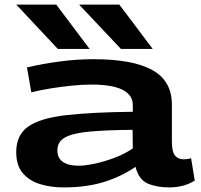

<svg xmlns="http://www.w3.org/2000/svg" viewBox="-20 -810 879 840"><path d="M51 -145Q51 -219 103 -256Q155 -293 267.5 -306Q380 -319 561 -321V-350Q561 -440 379 -440Q342 -440 296 -435.5Q250 -431 203.5 -423.5Q157 -416 117 -406L98 -515Q166 -531 241 -541Q316 -551 389 -551Q561 -551 646.5 -503.5Q732 -456 732 -352V-191Q732 -145 746 -129Q760 -113 783 -113Q790 -113 799 -114Q808 -115 816 -118L832 -20Q809 -5 780 2.5Q751 10 722 10Q666 10 626.5 -7Q587 -24 573 -80Q508 -36 432 -13Q356 10 258 10Q204 10 157 -4Q110 -18 80.5 -51.5Q51 -85 51 -145ZM231 -152Q231 -118 255.5 -101.5Q280 -85 324 -85Q352 -85 394.5 -94Q437 -103 482 -120Q527 -137 561 -161L560 -242Q447 -241 374 -234.5Q301 -228 266 -209.5Q231 -191 231 -152ZM233 -596 51 -790H226L372 -596ZM509 -596 326 -790H502L648 -596Z"/></svg>

Font: Georama ExtraExtended SemiBold
Style: Regular
Weight: 600
Width: 8
Designer: Jean-Baptiste Levee
Foundry: Production Type
Version: Version 1.000